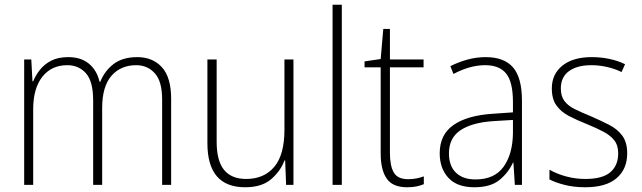

<svg xmlns="http://www.w3.org/2000/svg" viewBox="-20 -780 2708 810"><path d="M559 -539Q624 -539 663 -496.5Q702 -454 702 -363V0H664V-360Q664 -437 633 -471Q602 -505 555 -505Q489 -505 450 -460Q411 -415 411 -324V0H373V-356Q373 -437 342.5 -471Q312 -505 264 -505Q197 -505 158.5 -456Q120 -407 120 -319V0H82V-529H112L117 -437H120Q130 -462 148.5 -485.5Q167 -509 196 -524Q225 -539 268 -539Q322 -539 355.5 -511Q389 -483 400 -435H403Q422 -482 460 -510.5Q498 -539 559 -539Z M1218 -529V0H1187L1183 -103H1180Q1164 -59 1124.5 -24.5Q1085 10 1014 10Q855 10 855 -176V-529H894V-182Q894 -101 925.5 -63Q957 -25 1018 -25Q1094 -25 1137 -76Q1180 -127 1180 -232V-529Z M1422 0H1383V-760H1422Z M1702 -24Q1721 -24 1738 -27.5Q1755 -31 1768 -36V-3Q1754 3 1737 6.5Q1720 10 1697 10Q1637 10 1611.5 -26.5Q1586 -63 1586 -133V-496H1518V-521L1586 -531L1597 -658H1625V-529H1767V-496H1625V-135Q1625 -80 1641.5 -52Q1658 -24 1702 -24Z M2029 -539Q2107 -539 2144.5 -495.5Q2182 -452 2182 -355V0H2152L2146 -94H2144Q2125 -52 2087.5 -21Q2050 10 1981 10Q1908 10 1871.5 -30Q1835 -70 1835 -133Q1835 -212 1893 -252.5Q1951 -293 2058 -300L2144 -306V-349Q2144 -434 2115.5 -469.5Q2087 -505 2027 -505Q1995 -505 1962 -496Q1929 -487 1893 -468L1880 -501Q1914 -518 1951.5 -528.5Q1989 -539 2029 -539ZM2061 -269Q1971 -263 1922.5 -230.5Q1874 -198 1874 -133Q1874 -80 1903.5 -51.5Q1933 -23 1986 -23Q2066 -23 2104.5 -76.5Q2143 -130 2144 -219V-274Z M2626 -133Q2626 -67 2581.5 -28.5Q2537 10 2449 10Q2401 10 2362 0Q2323 -10 2298 -23V-64Q2330 -46 2369 -35.5Q2408 -25 2449 -25Q2522 -25 2555 -53.5Q2588 -82 2588 -133Q2588 -167 2571.5 -188Q2555 -209 2525.5 -224.5Q2496 -240 2457 -256Q2414 -273 2380.5 -290.5Q2347 -308 2327.5 -335Q2308 -362 2308 -407Q2308 -467 2352.5 -503Q2397 -539 2476 -539Q2517 -539 2553 -531Q2589 -523 2617 -509L2602 -476Q2577 -489 2543 -497Q2509 -505 2475 -505Q2415 -505 2380.5 -480Q2346 -455 2346 -407Q2346 -374 2361.5 -353.5Q2377 -333 2406 -319Q2435 -305 2474 -289Q2515 -271 2549.5 -253.5Q2584 -236 2605 -208Q2626 -180 2626 -133Z"/></svg>

Font: Noto Sans Arabic SemCond ExtLt
Style: Regular
Weight: 200
Width: 4
Designer: Monotype Design Team, Nadine Chahine, Nizar Qandah and Khaled Hosny
Foundry: Monotype Imaging Inc.
Version: Version 2.012; ttfautohint (v1.8.4.7-5d5b)